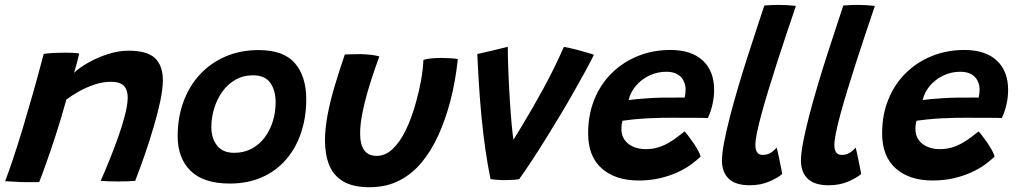

<svg xmlns="http://www.w3.org/2000/svg" viewBox="-20 -737 4152 784"><path d="M140 6.5Q126 7 107 6.8Q88 6.5 68.5 6.5Q52 5.5 31 4.5Q10 3.5 1 3Q17 -39 34.2 -90.8Q51.5 -142.5 70.8 -206Q90 -269.5 112 -346.8Q134 -424 158.5 -517Q176 -519.5 199.5 -520.8Q223 -522 246 -522Q262.5 -522 277.5 -521.2Q292.5 -520.5 303.5 -518.5Q302.5 -514 298.8 -499.2Q295 -484.5 290.5 -467.5Q286 -450.5 282 -439.5Q301.5 -458.5 338 -479.8Q374.5 -501 418.8 -515.5Q463 -530 505 -530Q581 -530 613 -499.5Q645 -469 645 -409Q645 -374 634.5 -324.2Q624 -274.5 607.2 -217.8Q590.5 -161 570.8 -104.2Q551 -47.5 532 1.5Q522.5 2.5 503.5 3.2Q484.5 4 463 4Q440.5 4 420.8 3.2Q401 2.5 391 1.5Q406.5 -33 425.5 -79.8Q444.5 -126.5 462 -175.5Q479.5 -224.5 490.5 -267.8Q501.5 -311 501.5 -339Q501.5 -369.5 486 -386.2Q470.5 -403 433 -403Q398.5 -403 364.2 -391.2Q330 -379.5 300.8 -362.8Q271.5 -346 251 -330.5Q228.5 -249.5 207 -183.5Q185.5 -117.5 168.2 -69.2Q151 -21 140 6.5Z M918.5 12.5Q811 12.5 758.2 -39.5Q705.5 -91.5 705.5 -181Q705.5 -257 729 -321.2Q752.5 -385.5 796.2 -432.8Q840 -480 900.8 -506.2Q961.5 -532.5 1036 -532.5Q1138.5 -532.5 1184.5 -478.5Q1230.5 -424.5 1230.5 -332Q1230.5 -257.5 1209.2 -194.5Q1188 -131.5 1147.5 -85Q1107 -38.5 1049.2 -13Q991.5 12.5 918.5 12.5ZM936.5 -113Q976.5 -113 1008 -130Q1039.5 -147 1061.2 -176.2Q1083 -205.5 1094.2 -242.5Q1105.5 -279.5 1105.5 -320Q1105.5 -367.5 1083.8 -398.5Q1062 -429.5 1013 -429.5Q973.5 -429.5 942 -411.8Q910.5 -394 888.5 -363.5Q866.5 -333 854.8 -295.2Q843 -257.5 843 -218Q843 -172.5 866.2 -142.8Q889.5 -113 936.5 -113Z M1709 -492.5Q1721 -496.5 1742 -498.5Q1763 -500.5 1782.5 -500.5Q1799 -500.5 1818.5 -499.2Q1838 -498 1849.5 -496Q1845 -452.5 1837.2 -408.2Q1829.5 -364 1818 -321Q1799 -249.5 1770.8 -186.5Q1742.5 -123.5 1703 -75.2Q1663.5 -27 1610.5 0.2Q1557.5 27.5 1488.5 27.5Q1422 27.5 1382 4Q1342 -19.5 1324.5 -62.5Q1307 -105.5 1307 -163Q1307 -213 1318.2 -271Q1329.5 -329 1348.2 -391Q1367 -453 1388 -514.5Q1400 -515 1418.8 -515.5Q1437.5 -516 1452.5 -516Q1474.5 -515.5 1495.8 -513Q1517 -510.5 1529 -506.5Q1509.5 -454.5 1491.5 -397Q1473.5 -339.5 1462 -286.2Q1450.5 -233 1450.5 -192Q1450.5 -147 1467.2 -123.8Q1484 -100.5 1517.5 -100.5Q1553.5 -100.5 1583.5 -128.8Q1613.5 -157 1637.5 -206.8Q1661.5 -256.5 1679 -321Q1691.5 -365 1699.2 -408Q1707 -451 1709 -492.5Z M2282.5 -545.5Q2312.5 -540 2338.8 -533Q2365 -526 2383.2 -520.5Q2401.5 -515 2405 -513Q2389.5 -481.5 2367.8 -441.8Q2346 -402 2320.2 -356.8Q2294.5 -311.5 2266.2 -264.5Q2238 -217.5 2209.2 -171.2Q2180.5 -125 2152.8 -82.8Q2125 -40.5 2100 -5.5Q2075.5 -1.5 2041 -1.5Q2024.5 -1.5 2009 -2.8Q1993.5 -4 1983 -5.5Q1971.5 -61.5 1962.2 -125.2Q1953 -189 1946.5 -256.2Q1940 -323.5 1935.8 -390Q1931.5 -456.5 1929 -516.5Q1936 -518 1951.5 -521.5Q1967 -525 1986 -529.5Q2005 -534 2023 -538.5Q2041 -543 2053.5 -546Q2053.5 -502.5 2055.8 -446Q2058 -389.5 2061.5 -332.8Q2065 -276 2069.2 -229.5Q2073.5 -183 2078 -158.5L2070.5 -156.5Q2088.5 -185.5 2109.8 -220.5Q2131 -255.5 2153.5 -294.5Q2176 -333.5 2198.8 -375.2Q2221.5 -417 2242.8 -460.2Q2264 -503.5 2282.5 -545.5Z M2841 -97.5Q2824 -81.5 2800.2 -64.2Q2776.5 -47 2745 -32.8Q2713.5 -18.5 2674 -9.2Q2634.5 0 2587 0Q2493 0 2437.2 -49.2Q2381.5 -98.5 2381.5 -192Q2381.5 -269 2407.2 -331.8Q2433 -394.5 2478.8 -439.2Q2524.5 -484 2585.5 -508.5Q2646.5 -533 2717 -533Q2803.5 -533 2849.8 -489.8Q2896 -446.5 2896 -370Q2896 -341.5 2889.5 -311.8Q2883 -282 2870.5 -255Q2864.5 -255.5 2841 -255.8Q2817.5 -256 2787 -256Q2756.5 -256 2728.5 -256.2Q2700.5 -256.5 2684.5 -256Q2655 -255.5 2623.2 -253.8Q2591.5 -252 2564.5 -249.2Q2537.5 -246.5 2522 -244Q2517.5 -230 2517.5 -209Q2517.5 -184.5 2530.2 -166.2Q2543 -148 2565.5 -138Q2588 -128 2617 -128Q2645 -128 2668.5 -135.5Q2692 -143 2711.5 -154.5Q2731 -166 2747 -178.5Q2763 -191 2775.5 -200.5Q2778 -198 2787 -186.8Q2796 -175.5 2807.2 -159.5Q2818.5 -143.5 2828 -127Q2837.5 -110.5 2841 -97.5ZM2547 -328.5Q2560 -330.5 2581.8 -332.5Q2603.5 -334.5 2632 -336.2Q2660.5 -338 2692.5 -338.5Q2711 -338.5 2728.8 -338.5Q2746.5 -338.5 2759.2 -338.8Q2772 -339 2775.5 -338.5Q2777.5 -346 2778.5 -355.2Q2779.5 -364.5 2779.5 -373.5Q2779 -392 2770.8 -408.2Q2762.5 -424.5 2745.2 -434.2Q2728 -444 2700 -444Q2664.5 -444 2632 -428.8Q2599.5 -413.5 2577 -387.2Q2554.5 -361 2547 -328.5Z M3174 -26.5Q3156.5 -11 3121.2 4.2Q3086 19.5 3041 19.5Q2984 19.5 2956 -7Q2928 -33.5 2928 -81Q2928 -110 2937 -157Q2946 -204 2961 -261.8Q2976 -319.5 2994.5 -382.2Q3013 -445 3032.8 -506.2Q3052.5 -567.5 3070.2 -621.2Q3088 -675 3101 -714.5Q3133.5 -717 3160 -717Q3177 -717 3193.8 -716Q3210.5 -715 3230 -713Q3210.5 -655 3190.5 -595.8Q3170.5 -536.5 3152.2 -479.2Q3134 -422 3118 -369.8Q3102 -317.5 3090 -273.5Q3078 -229.5 3071.2 -196.5Q3064.5 -163.5 3064.5 -145Q3064.5 -126.5 3071.2 -115.5Q3078 -104.5 3094.5 -104.5Q3113 -104.5 3126.5 -112.8Q3140 -121 3151.5 -134.5Q3153 -129 3156.5 -113.5Q3160 -98 3163.8 -79.2Q3167.5 -60.5 3170.5 -45.5Q3173.5 -30.5 3174 -26.5Z M3496.5 -26.5Q3479 -11 3443.8 4.2Q3408.5 19.5 3363.5 19.5Q3306.5 19.5 3278.5 -7Q3250.5 -33.5 3250.5 -81Q3250.5 -110 3259.5 -157Q3268.5 -204 3283.5 -261.8Q3298.5 -319.5 3317 -382.2Q3335.5 -445 3355.2 -506.2Q3375 -567.5 3392.8 -621.2Q3410.5 -675 3423.5 -714.5Q3456 -717 3482.5 -717Q3499.5 -717 3516.2 -716Q3533 -715 3552.5 -713Q3533 -655 3513 -595.8Q3493 -536.5 3474.8 -479.2Q3456.5 -422 3440.5 -369.8Q3424.5 -317.5 3412.5 -273.5Q3400.5 -229.5 3393.8 -196.5Q3387 -163.5 3387 -145Q3387 -126.5 3393.8 -115.5Q3400.5 -104.5 3417 -104.5Q3435.5 -104.5 3449 -112.8Q3462.5 -121 3474 -134.5Q3475.5 -129 3479 -113.5Q3482.5 -98 3486.2 -79.2Q3490 -60.5 3493 -45.5Q3496 -30.5 3496.5 -26.5Z M4041.5 -97.5Q4024.5 -81.5 4000.8 -64.2Q3977 -47 3945.5 -32.8Q3914 -18.5 3874.5 -9.2Q3835 0 3787.5 0Q3693.5 0 3637.8 -49.2Q3582 -98.5 3582 -192Q3582 -269 3607.8 -331.8Q3633.5 -394.5 3679.2 -439.2Q3725 -484 3786 -508.5Q3847 -533 3917.5 -533Q4004 -533 4050.2 -489.8Q4096.5 -446.5 4096.5 -370Q4096.5 -341.5 4090 -311.8Q4083.5 -282 4071 -255Q4065 -255.5 4041.5 -255.8Q4018 -256 3987.5 -256Q3957 -256 3929 -256.2Q3901 -256.5 3885 -256Q3855.5 -255.5 3823.8 -253.8Q3792 -252 3765 -249.2Q3738 -246.5 3722.5 -244Q3718 -230 3718 -209Q3718 -184.5 3730.8 -166.2Q3743.5 -148 3766 -138Q3788.5 -128 3817.5 -128Q3845.5 -128 3869 -135.5Q3892.5 -143 3912 -154.5Q3931.5 -166 3947.5 -178.5Q3963.5 -191 3976 -200.5Q3978.5 -198 3987.5 -186.8Q3996.5 -175.5 4007.8 -159.5Q4019 -143.5 4028.5 -127Q4038 -110.5 4041.5 -97.5ZM3747.5 -328.5Q3760.5 -330.5 3782.2 -332.5Q3804 -334.5 3832.5 -336.2Q3861 -338 3893 -338.5Q3911.5 -338.5 3929.2 -338.5Q3947 -338.5 3959.8 -338.8Q3972.5 -339 3976 -338.5Q3978 -346 3979 -355.2Q3980 -364.5 3980 -373.5Q3979.5 -392 3971.2 -408.2Q3963 -424.5 3945.8 -434.2Q3928.5 -444 3900.5 -444Q3865 -444 3832.5 -428.8Q3800 -413.5 3777.5 -387.2Q3755 -361 3747.5 -328.5Z"/></svg>

Font: Grandstander Thin SemiBold
Style: Italic
Weight: 600
Italic angle: -15°
Version: Version 1.200